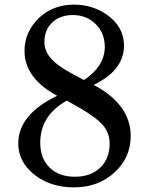

<svg xmlns="http://www.w3.org/2000/svg" viewBox="-20 -800 646 830"><path d="M329 -331 269 -365Q154 -301 154 -183Q154 -115 194.5 -75.5Q235 -36 304 -36Q372 -36 413 -75Q454 -114 454 -179Q454 -224 426.5 -257Q399 -290 329 -331ZM385 -433Q545 -348 545 -212Q545 -118 474.5 -54Q404 10 300 10Q198 10 128.5 -45Q59 -100 59 -180Q59 -305 227 -386Q86 -462 86 -580Q86 -663 150 -724Q211 -780 300 -780Q378 -780 440 -738Q516 -685 516 -603Q516 -496 385 -433ZM296 -479 343 -454Q433 -514 433 -598Q433 -657 393.5 -696Q354 -735 295 -735Q240 -735 206 -703Q172 -671 172 -619Q172 -579 201 -546.5Q230 -514 296 -479Z"/></svg>

Font: Libre Baskerville
Style: Regular
Weight: 400
Designer: Pablo Impallari, Rodrigo Fuenzalida
Foundry: Pablo Impallari, Rodrigo Fuenzalida
Version: Version 1.000